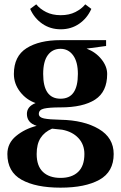

<svg xmlns="http://www.w3.org/2000/svg" viewBox="-20 -665 560 885"><path d="M14 45Q14 -5 54 -38Q94 -71 149 -85Q104 -99 104 -140Q104 -174 144 -190Q101 -205 72.5 -242Q44 -279 44 -324Q44 -406 102.5 -443Q161 -480 259 -480H469V-453L379 -441Q421 -425 447.5 -392Q474 -359 474 -324Q474 -242 418.5 -206Q363 -170 259 -170Q207 -170 183 -164.5Q159 -159 159 -140Q159 -124 183 -119Q207 -114 259 -113Q367 -111 435.5 -70.5Q504 -30 504 45Q504 127 438.5 163.5Q373 200 259 200Q145 200 79.5 163.5Q14 127 14 45ZM339 -324Q339 -380 317 -410Q295 -440 259 -440Q222 -440 200.5 -411Q179 -382 179 -324Q179 -210 259 -210Q339 -210 339 -324ZM369 45Q369 1 341.5 -28.5Q314 -58 267 -67L220 -72Q185 -57 167 -29Q149 -1 149 45Q149 100 178 127.5Q207 155 259 155Q311 155 340 127.5Q369 100 369 45ZM119 -624 147 -645Q164 -624 192.5 -609.5Q221 -595 260 -595Q299 -595 327.5 -609.5Q356 -624 373 -645L401 -624Q382 -581 345 -555.5Q308 -530 260 -530Q212 -530 175 -555.5Q138 -581 119 -624Z"/></svg>

Font: Philosopher
Style: Bold
Weight: 700
Designer: Jovanny Lemonad
Foundry: Jovanny Lemonad
Version: Version 2.000